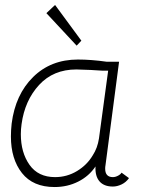

<svg xmlns="http://www.w3.org/2000/svg" viewBox="-20 -745 621 774"><path d="M500 -27Q488 -10 470 -1.5Q452 7 435 7Q399 7 381 -14Q363 -35 365 -74Q339 -35 295.5 -13Q252 9 200 9Q113 9 68.5 -47.5Q24 -104 24 -195Q24 -220 27 -247Q42 -364 113.5 -434.5Q185 -505 294 -505Q348 -505 411 -496H460L405 -77Q404 -73 404 -65Q404 -31 435 -31Q445 -31 455.5 -36.5Q466 -42 470 -49ZM416 -460Q400 -459 345 -463L288 -465Q195 -465 137.5 -402.5Q80 -340 67 -245Q64 -224 64 -204Q64 -130 99 -80.5Q134 -31 202 -31Q250 -31 290.5 -55.5Q331 -80 354 -119Q373 -148 379 -187ZM167 -692 202 -725 308 -581 289 -561Z"/></svg>

Font: Bellota Light
Style: Italic
Weight: 300
Italic angle: -7.5°
Designer: Kemie Guaida
Foundry: Kemie Guaida
Version: Version 4.001